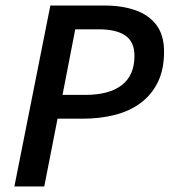

<svg xmlns="http://www.w3.org/2000/svg" viewBox="-20 -674 613 694"><path d="M32 0 162 -654H358Q421 -654 469.5 -637Q518 -620 545.5 -583.5Q573 -547 573 -487Q573 -423 550.5 -377Q528 -331 488 -301.5Q448 -272 394.5 -258.5Q341 -245 279 -245H188L140 0ZM206 -331H288Q375 -331 420.5 -366.5Q466 -402 466 -472Q466 -523 433 -545.5Q400 -568 338 -568H252Z"/></svg>

Font: Source Sans 3 SemiBold
Style: Italic
Weight: 600
Italic angle: -11°
Designer: Paul D. Hunt
Foundry: Adobe
Version: Version 3.046;hotconv 1.0.118;makeotfexe 2.5.65603